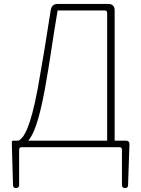

<svg xmlns="http://www.w3.org/2000/svg" viewBox="-20 -746 715 973"><path d="M561 -379V-695C561 -714 549 -726 530 -726H270C253 -726 240 -715 237 -694C214 -545 198 -448 172 -301C134 -97 101 -46 73 -33H47C42 -33 40 -31 40 -26V-13L46 192C46 202 51 207 61 207C71 207 77 202 77 192V13C77 4 81 0 90 0H337H585C594 0 598 4 598 13V192C598 202 604 207 614 207C624 207 629 202 629 192L636 -13V-16C636 -27 630 -33 619 -33H561ZM523 -363V-33H323H123C148 -61 176 -125 207 -292C234 -440 246 -542 272 -693H510C519 -693 523 -689 523 -680Z"/></svg>

Font: GenSenRounded2 TW EL
Style: Regular
Weight: 250
Version: Version 2.100;PS 2.1;hotconv 16.6.51;makeotf.lib2.5.65220 DE